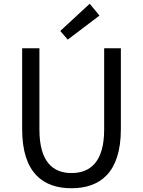

<svg xmlns="http://www.w3.org/2000/svg" viewBox="-20 -990 761 1023"><path d="M361 13C510 13 624 -67 624 -302V-733H535V-300C535 -124 458 -68 361 -68C265 -68 190 -124 190 -300V-733H98V-302C98 -67 211 13 361 13ZM341 -779 510 -907 458 -970 301 -825Z"/></svg>

Font: Noto Sans Mono CJK SC
Style: Regular
Weight: 400
Designer: Ryoko NISHIZUKA 西塚涼子 (kana, bopomofo & ideographs); Paul D. Hunt (Latin, Greek & Cyrillic); Sandoll Communications 산돌커뮤니
Foundry: Adobe
Version: Version 2.004;hotconv 1.0.118;makeotfexe 2.5.65603